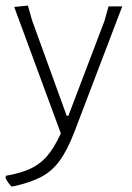

<svg xmlns="http://www.w3.org/2000/svg" viewBox="-33 -478 473 688"><path d="M82 -405 206 -63H212L341 -402L356 -455H405L235 -9Q209 59 181.5 97Q154 135 115.5 155.5Q77 176 14 190H8Q-5 177 -13 160L-12 152Q43 142 77 126Q111 110 136 81Q161 52 185 0L18 -453L67 -458Z"/></svg>

Font: Luna Sans Light
Style: Regular
Weight: 300
Designer: Juan Pablo del Peral
Foundry: Huerta Tipografica
Version: Version 2.001; ttfautohint (v1.5)